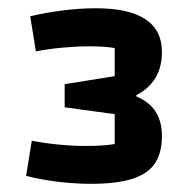

<svg xmlns="http://www.w3.org/2000/svg" viewBox="-20 -760 467 465"><path d="M200.5 -314.8Q162.8 -314.8 121.7 -319.6Q80.6 -324.5 43.2 -334L57 -419.2Q87.5 -413.2 122.1 -409.9Q156.7 -406.5 186.2 -406.5Q212.9 -406.5 229.6 -407.9Q246.3 -409.2 257.8 -411.2V-483.6L136.6 -500.1V-556.1L257.8 -575.6V-643.5Q247.8 -645.5 233.1 -646.6Q218.3 -647.8 195.3 -647.8Q165.8 -647.8 131.1 -644.6Q96.4 -641.5 66.9 -635.5L53.1 -720.7Q90.7 -729.5 131.9 -734.7Q173.1 -740 212.1 -740Q372.2 -740 372.2 -633.8Q372.2 -597.5 356.4 -571.3Q340.6 -545 310.1 -529.5V-526.5Q341.9 -513.2 357 -489.4Q372.2 -465.5 372.2 -430Q372.2 -391.2 356 -365.6Q339.8 -340 302 -327.4Q264.2 -314.8 200.5 -314.8Z"/></svg>

Font: Changa
Style: Regular
Weight: 400
Designer: Eduardo Rodriguez Tunni
Foundry: Eduardo Rodriguez Tunni
Version: Version 3.003